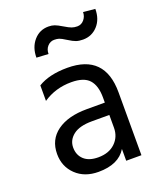

<svg xmlns="http://www.w3.org/2000/svg" viewBox="-138 -827 768 920"><g transform="rotate(-20 246.0 -367.5)"><path d="M346.2 -233.9V-168.9Q346.2 -122.1 314.2 -91.6Q282.2 -61 228 -61Q180.2 -61 155 -84.5Q129.9 -107.9 129.9 -146Q129.9 -184.1 161.9 -209Q193.8 -233.9 257.8 -233.9ZM84 -400.9Q147 -443.8 228 -443.8Q292 -443.8 319.1 -413.6Q346.2 -383.3 346.2 -323.2V-296.9H253.9Q158.2 -296.9 102.5 -256.6Q46.9 -216.3 46.9 -143.1Q46.9 -79.1 90.6 -37.1Q134.3 4.9 205.1 4.9Q308.1 4.9 347.2 -60.1V0H424.8V-320.8Q424.8 -515.1 233.9 -515.1Q141.1 -515.1 84 -480ZM457 -734.4 396.5 -740.2Q396.5 -718.3 382.6 -701.7Q368.7 -685.1 347.7 -685.1Q332.5 -685.1 320.1 -689.5Q307.6 -693.8 284.2 -708Q260.7 -722.2 247.1 -727.1Q233.4 -731.9 216.3 -731.9Q170.9 -731.9 141.4 -697.8Q111.8 -663.6 111.8 -611.3L172.4 -607.9Q172.4 -631.8 186.5 -647.2Q200.7 -662.6 220.7 -662.6Q234.4 -662.6 244.9 -659.4Q255.4 -656.2 279.1 -641.1Q302.7 -626 317.4 -621.1Q332 -616.2 352.1 -616.2Q397 -616.2 427 -648.9Q457 -681.6 457 -734.4Z"/></g></svg>

Font: FAU Chimera
Style: Regular
Weight: 400
Version: Version 1.002;hotconv 1.0.117;makeotfexe 2.5.65602